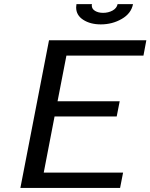

<svg xmlns="http://www.w3.org/2000/svg" viewBox="-20 -923 739 943"><path d="M633.3 -902.8Q624.5 -856.9 578.1 -830.1Q531.7 -803.2 475.1 -803.2Q423.8 -803.2 388.9 -825.7Q354 -848.1 354 -886.7Q354 -894 355.5 -902.8H431.6Q430.7 -897.9 430.7 -896Q430.7 -879.4 446.8 -869.6Q462.9 -859.9 486.3 -859.9Q512.2 -859.9 533 -871.3Q553.7 -882.8 557.6 -902.8ZM569.8 0H80.1L220.7 -725.1H698.7L684.6 -649.9H306.2L262.7 -425.8H567.9L553.2 -351.1H248L194.8 -75.2H584.5Z"/></svg>

Font: Aurulent Sans
Style: Italic
Weight: 400
Italic angle: -11°
Version: Version 2007.05.04